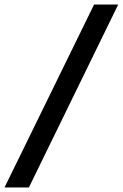

<svg xmlns="http://www.w3.org/2000/svg" viewBox="-94 -772 544 851"><path d="M34 59H-74L323 -752H430Z"/></svg>

Font: Mulish ExtraLight
Style: Bold Italic
Weight: 700
Italic angle: -9°
Version: Version 3.603